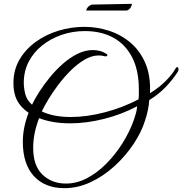

<svg xmlns="http://www.w3.org/2000/svg" viewBox="-20 -920 951 1001"><path d="M316 61Q214 61 156.5 -2Q99 -65 99 -181Q99 -254 129 -332Q87 -361 68.5 -397.5Q50 -434 50 -486Q50 -555 81.5 -609Q113 -663 166 -701.5Q219 -740 285 -760Q351 -780 419 -780Q486 -780 549 -759.5Q612 -739 661.5 -696.5Q711 -654 738.5 -589Q766 -524 762 -434Q809 -463 843.5 -497.5Q878 -532 894 -561Q899 -570 904 -570Q909 -570 910.5 -562Q912 -554 905 -543Q880 -504 843.5 -466Q807 -428 758 -398Q757 -376 751.5 -348.5Q746 -321 736 -291Q717 -230 675.5 -168Q634 -106 577 -54Q520 -2 453 29.5Q386 61 316 61ZM349 -310Q433 -310 526.5 -334.5Q620 -359 702 -402Q704 -415 704 -427.5Q704 -440 704 -452Q704 -554 668.5 -622Q633 -690 570 -724Q507 -758 423 -758Q358 -758 300.5 -738Q243 -718 198.5 -682Q154 -646 129 -597Q104 -548 104 -489Q104 -462 111.5 -430.5Q119 -399 147 -374Q161 -404 185 -441.5Q209 -479 240.5 -517.5Q272 -556 308.5 -588Q345 -620 384.5 -639.5Q424 -659 464 -659Q481 -659 498.5 -655Q516 -651 532 -641Q540 -636 540 -632Q540 -629 535.5 -627Q531 -625 524 -627Q511 -631 495 -631Q459 -631 422 -609.5Q385 -588 350 -553.5Q315 -519 285 -479.5Q255 -440 232.5 -402.5Q210 -365 198 -339Q259 -310 349 -310ZM324 37Q380 37 433.5 9Q487 -19 534.5 -67Q582 -115 619 -174Q656 -233 678 -295Q684 -312 689 -330.5Q694 -349 695 -366Q614 -323 522 -300Q430 -277 346 -277Q253 -277 184 -304Q153 -225 153 -149Q153 -56 201.5 -9.5Q250 37 324 37ZM430 -865Q430 -873 437.5 -882Q445 -891 458 -896L668 -900Q668 -895 662 -882.5Q656 -870 641 -865Z"/></svg>

Font: Great Vibes
Style: Regular
Weight: 400
Designer: Robert E. Leuschke, Viktoriya Grabowska, Viviana Monsalve, Eben Sorkin
Foundry: Robert E. Leuschke
Version: Version 1.103; ttfautohint (v1.8.4.7-5d5b)